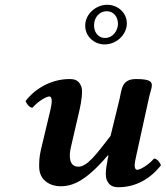

<svg xmlns="http://www.w3.org/2000/svg" viewBox="-20 -774 694 804"><path d="M431 -107C427 -86 423 -64 423 -47C423 -38 424 -29 426 -23C434 -3 446 10 476 10C546 10 608 -23 654 -82C651 -91 639 -110 625 -110C599 -80 565 -63 555 -63C547 -63 544 -71 544 -81C544 -94 548 -110 551 -124L603 -361C607 -381 616 -406 616 -416C616 -433 606 -443 550 -443C489 -443 490 -400 481 -361L443 -205C380 -123 344 -76 308 -76C271 -76 267 -117 277 -158L314 -318C321 -350 327 -392 321 -410C313 -431 302 -443 272 -443C202 -443 133 -410 87 -351C90 -342 102 -323 116 -323C142 -353 176 -370 186 -370C203 -370 196 -335 190 -309L152 -150C144 -116 144 -95 144 -78C144 -77 144 -77 144 -76C144 -16 194 6 233 6C285 6 340 -16 432 -124L434 -122C425 -80 431 -107 431 -107ZM337 -671C334 -625 372 -588 418 -588C466 -588 508 -626 511 -671C514 -718 475 -754 429 -754C383 -754 339 -717 337 -671ZM427 -727C457 -727 475 -702 474 -671C472 -643 451 -615 420 -615C389 -615 372 -643 374 -671C375 -701 396 -727 427 -727Z"/></svg>

Font: Libertinus Serif
Style: Bold Italic
Weight: 700
Italic angle: -12°
Designer: Philipp H. Poll, Khaled Hosny
Foundry: Caleb Maclennan
Version: Version 7.050;RELEASE